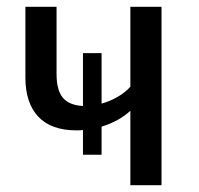

<svg xmlns="http://www.w3.org/2000/svg" viewBox="-20 -547 589 567"><path d="M457 -527V0H365V-220Q332 -189 280 -173V-90H225V-163Q219 -162 206 -162Q131 -162 93 -202.5Q55 -243 55 -318V-527H147V-329Q147 -280 166 -258Q185 -236 225 -234V-390H280V-241Q305 -248 327.5 -261Q350 -274 365 -291V-527Z"/></svg>

Font: Fira GO
Style: Regular
Weight: 400
Designer: Carrois Corporate
Foundry: Carrois Corporate GbR
Version: Version 0.300